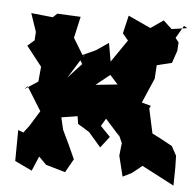

<svg xmlns="http://www.w3.org/2000/svg" viewBox="-46 -601 694 679"><g transform="rotate(5 301.0 -261.5)"><path d="M594 -528 539 -520 509 -548 464 -517 384 -554 369 -490 389 -466 332 -383 322 -357 366 -308 288 -300 342 -343 323 -452 279 -422 220 -395 235 -369 187 -317 242 -405 237 -395 198 -459 215 -535 132 -539 117 -525 40 -533 62 -468 60 -438 36 -417 91 -347 86 -294 39 -263 50 -274 102 -190 68 -135 49 -110 30 -117 29 -7 90 22 112 -30 139 -3 208 17 235 -31C220 -65 204 -99 188 -132L178 -175L235 -184L239 -157L280 -132L324 -81L355 -121L320 -157L336 -184L388 -126L380 -145L399 -103L394 -58L412 15L444 -1L479 -29L594 31L595 -33L594 -75L576 -108C552 -121 529 -134 504 -146L485 -234L490 -243L457 -252L495 -340L498 -388L551 -401L566 -445L568 -475L556 -490L582 -535Z"/></g></svg>

Font: Asimov Aggro
Style: Medium
Weight: 500
Designer: Google
Version: Version 2.000980; 2014